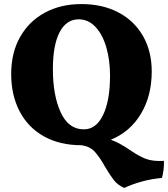

<svg xmlns="http://www.w3.org/2000/svg" viewBox="-20 -705 826 944"><path d="M776 170Q728 174 679.5 187Q631 200 591 219Q559 205 540.5 181.5Q522 158 496 114Q469 66 445.5 40.5Q422 15 381 9H380Q274 9 196 -34.5Q118 -78 76.5 -157.5Q35 -237 35 -341Q35 -446 79 -523.5Q123 -601 201 -643Q279 -685 380 -685Q484 -685 562 -644Q640 -603 683 -528Q726 -453 726 -354Q726 -234 673 -145.5Q620 -57 525 -18Q569 -2 621 34Q663 63 697 76Q731 89 786 86Q787 107 784 130.5Q781 154 776 170ZM392 -69Q453 -69 487 -140Q521 -211 521 -333Q521 -410 502.5 -473Q484 -536 449 -573Q414 -610 367 -610Q306 -610 273 -546.5Q240 -483 240 -365Q240 -236 278.5 -152.5Q317 -69 392 -69Z"/></svg>

Font: Vollkorn SC Black
Style: Regular
Weight: 900
Designer: Friedrich Althausen
Foundry: Friedrich Althausen
Version: Version 4.015